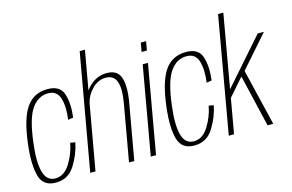

<svg xmlns="http://www.w3.org/2000/svg" viewBox="-97 -1017 1903 1253"><g transform="rotate(-15 854.0 -390.5)"><path d="M142.5 4Q56.5 4 35.5 -73.8Q14.5 -151.5 30.5 -284.5Q50 -452.5 101 -526.2Q152 -600 245.5 -600Q331 -600 351.5 -534.2Q372 -468.5 360 -377L325 -371.5Q337 -458.5 319.5 -515.5Q302 -572.5 242 -572.5Q175 -572.5 130.5 -509Q86 -445.5 67 -285Q51 -160 69.2 -91.8Q87.5 -23.5 146.5 -23.5Q206.5 -23.5 246.5 -88.5Q286.5 -153.5 299 -223.5L332 -217.5Q318 -144 273 -70Q228 4 142.5 4Z M374.5 0 513.5 -785H549L502.5 -522.5Q515 -539.5 531.5 -555Q580.5 -601 646.5 -601Q719 -601 738.2 -542.2Q757.5 -483.5 738.5 -375.5L672 0H636.5L703 -377Q721 -478 703.2 -525.8Q685.5 -573.5 631.5 -573.5Q579.5 -573.5 538 -530.5Q499.5 -491 488 -440L410 0Z M783.5 0 888.5 -595.5H924L819 0ZM913 -735.5H949L938 -675H902.5Z M1078 4Q992 4 971 -73.8Q950 -151.5 966 -284.5Q985.5 -452.5 1036.5 -526.2Q1087.5 -600 1181 -600Q1266.5 -600 1287 -534.2Q1307.5 -468.5 1295.5 -377L1260.5 -371.5Q1272.5 -458.5 1255 -515.5Q1237.5 -572.5 1177.5 -572.5Q1110.5 -572.5 1066 -509Q1021.5 -445.5 1002.5 -285Q986.5 -160 1004.8 -91.8Q1023 -23.5 1082 -23.5Q1142 -23.5 1182 -88.5Q1222 -153.5 1234.5 -223.5L1267.5 -217.5Q1253.5 -144 1208.5 -70Q1163.5 4 1078 4Z M1310.5 0 1448.5 -785H1484L1397 -290L1665.5 -595.5H1707.5L1519.5 -381.5L1611 0H1572.5L1490 -352L1387.5 -234.5L1346 0Z"/></g></svg>

Font: Anybody ExtraLight
Style: Italic
Weight: 200
Italic angle: -10°
Designer: Tyler Finck
Foundry: Etcetera Type Company
Version: Version 1.010; ttfautohint (v1.8.3) -l 8 -r 50 -G 200 -x 14 